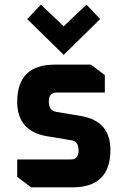

<svg xmlns="http://www.w3.org/2000/svg" viewBox="-20 -806 548 826"><path d="M54 -45V-120H284Q318 -120 318 -158Q318 -197 290 -202L182 -220Q54 -242 54 -368Q54 -528 216 -528H371L431 -483V-408H224Q190 -408 190 -370Q190 -330 221 -325L328 -307Q455 -286 455 -161Q455 0 292 0H114ZM97 -724 156 -786 254 -693 352 -786 411 -724 254 -570Z"/></svg>

Font: Oxanium
Style: Bold
Weight: 700
Designer: Severin Meyer
Version: Version 2.000